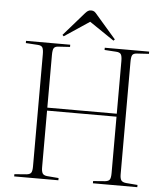

<svg xmlns="http://www.w3.org/2000/svg" viewBox="-60 -977 894 1030"><g transform="rotate(5 386.5 -461.5)"><path d="M55 0V-12L120 -17Q139 -19 145 -28.5Q151 -38 151 -63V-666Q151 -692 145 -702.5Q139 -713 119 -714L55 -718V-730H293V-718L229 -714Q213 -713 206.5 -704Q200 -695 200 -665V-383H574V-666Q574 -693 567.5 -703Q561 -713 541 -714L479 -718V-730H718V-718L654 -714Q635 -713 629 -703.5Q623 -694 623 -665V-62Q623 -38 630 -28.5Q637 -19 656 -17L718 -12V0H479V-12L543 -17Q562 -19 568 -28.5Q574 -38 574 -63V-367H200V-62Q200 -40 206 -29.5Q212 -19 231 -17L293 -12V0ZM254 -772 247 -779 358 -906Q365 -914 372 -918.5Q379 -923 389 -923Q400 -923 407 -918Q414 -913 425 -899L529 -779L522 -772L389 -862Z"/></g></svg>

Font: Literata 72pt ExtraLight
Style: Regular
Weight: 200
Designer: Latin by Veronika Burian and Jose Scaglione. Greek by Irene Vlachou. Cyrillic by Vera Evstafieva.
Foundry: TypeTogether
Version: Version 3.002